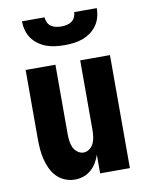

<svg xmlns="http://www.w3.org/2000/svg" viewBox="-84 -801 669 870"><g transform="rotate(-10 250.0 -366.0)"><path d="M190 8Q167 8 145 -1Q123 -10 107 -26.5Q91 -43 81 -64.5Q71 -86 65.5 -108.5Q60 -131 58 -154Q56 -177 56 -200V-520H193V-200Q193 -185 195 -169.5Q197 -154 203 -140Q209 -126 222 -116Q235 -106 250 -106Q265 -106 278 -116Q291 -126 297 -140Q303 -154 305 -169.5Q307 -185 307 -200V-520H444V0H307V-86Q301 -67 290.5 -49.5Q280 -32 264.5 -18.5Q249 -5 229.5 1.5Q210 8 190 8ZM250 -600Q229 -600 208 -602.5Q187 -605 167.5 -612Q148 -619 130.5 -631.5Q113 -644 101 -661Q89 -678 83.5 -698.5Q78 -719 78 -740H182Q182 -728 187.5 -716.5Q193 -705 203 -698Q213 -691 225.5 -688.5Q238 -686 250 -686Q262 -686 274.5 -688.5Q287 -691 297 -698Q307 -705 312.5 -716.5Q318 -728 318 -740H422Q422 -719 416.5 -698.5Q411 -678 399 -661Q387 -644 369.5 -631.5Q352 -619 332.5 -612Q313 -605 292 -602.5Q271 -600 250 -600Z"/></g></svg>

Font: Iosevka Term Curly Heavy
Style: Regular
Weight: 900
Designer: Belleve Invis
Foundry: Belleve Invis
Version: Version 32.3.0